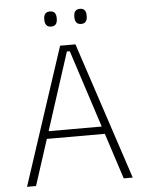

<svg xmlns="http://www.w3.org/2000/svg" viewBox="-56 -847 671 891"><g transform="rotate(-5 280.0 -401.0)"><path d="M33.5 0 243.5 -639H315L526 0H484L286 -609.5H272.5L75.5 0ZM133 -213.5V-248.5H426V-213.5ZM210 -731Q195.5 -731 188.2 -739.8Q181 -748.5 181 -765V-768.5Q181 -784.5 188.2 -793Q195.5 -801.5 210 -801.5Q225 -801.5 232 -793Q239 -784.5 239 -768.5V-765Q239 -748.5 232 -739.8Q225 -731 210 -731ZM350 -731Q335.5 -731 328.2 -739.8Q321 -748.5 321 -765V-768.5Q321 -784.5 328.2 -793Q335.5 -801.5 350 -801.5Q364.5 -801.5 371.5 -793Q378.5 -784.5 378.5 -768.5V-765Q378.5 -748.5 371.5 -739.8Q364.5 -731 350 -731Z"/></g></svg>

Font: Anek Latin ExtraLight
Style: Regular
Weight: 250
Designer: Yesha Goshar
Foundry: Ek Type
Version: Version 1.003